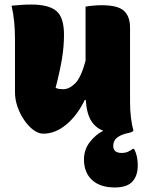

<svg xmlns="http://www.w3.org/2000/svg" viewBox="-20 -576 640 846"><path d="M118 -556Q195 -556 228.5 -527.5Q262 -499 262 -423Q262 -371 253 -316.5Q244 -262 225 -189Q233 -185 241.5 -184Q250 -183 259 -183Q285 -183 311 -208.5Q337 -234 357 -308V-547Q376 -550 394.5 -551.5Q413 -553 428 -553Q499 -553 526 -528.5Q553 -504 553 -454V-127Q553 -90 557 -57.5Q561 -25 568 0Q564 6 546 10Q515 16 497 29.5Q479 43 479 67Q479 98 517 98Q531 98 543 93Q555 88 565 80H571Q580 98 583.5 115.5Q587 133 587 153Q587 199 563 224.5Q539 250 486 250Q421 250 385.5 217Q350 184 350 127Q350 84 375 51Q400 18 435 0Q402 -12 382 -43.5Q362 -75 358 -135H353Q321 -68 272.5 -27.5Q224 13 171 13Q149 13 127 -3.5Q105 -20 86.5 -47Q68 -74 57 -106Q46 -138 46 -169V-401Q46 -445 42.5 -480Q39 -515 31 -551Q52 -553 74 -554.5Q96 -556 118 -556Z"/></svg>

Font: Recursive Mn Csl St Blk
Style: Regular
Weight: 900
Monospace: yes
Version: Version 1.079;hotconv 1.0.112;makeotfexe 2.5.65598; ttfautoh